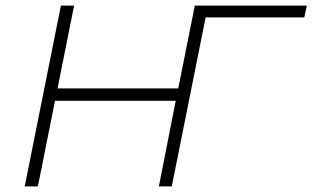

<svg xmlns="http://www.w3.org/2000/svg" viewBox="-20 -664 1113 684"><path d="M721 -644 592 0H546L606 -305H176L115 0H68L197 -644H244L185 -349H615L674 -644ZM1064 -602H712L592 0H546L674 -644H1073Z"/></svg>

Font: Montserrat Ace
Style: Light Italic
Weight: 300
Italic angle: -11.3°
Designer: Julieta Ulanovsky
Foundry: Julieta Ulanovsky
Version: Version 1